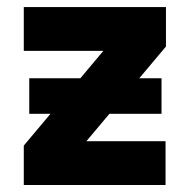

<svg xmlns="http://www.w3.org/2000/svg" viewBox="-20 -528 542 548"><path d="M47.9 -507.8H453.7V-395.3L310.2 -382.8H47.9ZM452.5 -125V0H47.9V-112.5L193.4 -125ZM226.6 -125 47.9 -112.5 275 -382.8 453.7 -395.3ZM63.5 -203.1Q63.5 -214.4 63.5 -234.1Q63.5 -253.9 63.5 -273.7Q63.5 -293.5 63.5 -304.7H441V-203.1Z"/></svg>

Font: Giphurs SC
Style: Regular
Weight: 400
Version: Version 0.920